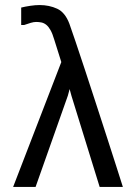

<svg xmlns="http://www.w3.org/2000/svg" viewBox="-20 -757 540 761"><path d="M64 -727Q80 -731 100 -734Q120 -737 137 -737Q175 -737 206.5 -722.5Q238 -708 255 -663Q263 -641 279.5 -592Q296 -543 317 -479.5Q338 -416 361 -345Q384 -274 405 -209.5Q426 -145 442.5 -93Q459 -41 467 -16H375L263 -378L256 -404L249 -378L121 -16H32L223 -511L195 -600Q188 -624 180 -638Q172 -652 163 -659Q154 -666 144 -668Q134 -670 123 -670Q114 -670 102 -666.5Q90 -663 76 -658H64Z"/></svg>

Font: D2Coding ligature
Style: Regular
Weight: 400
Monospace: yes
Designer: Yong-Rak Park; Jeong-Hwan Yoon; Sang-Min Lee;
Foundry: NHN Corporation
Version: Version 1.3.2; Build 20180524